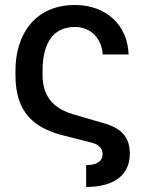

<svg xmlns="http://www.w3.org/2000/svg" viewBox="-20 -558 563 764"><path d="M322.8 186C431.6 186 496.6 140.6 496.6 52.7C496.6 -15.1 459.5 -46.4 402.3 -64.9L273.9 -102.5C206.5 -122.1 149.4 -161.1 149.4 -260.3V-277.8C149.4 -366.7 178.7 -450.7 277.8 -450.7C344.2 -450.7 384.8 -402.3 388.7 -341.3H491.7C487.8 -457 403.8 -538.1 278.3 -538.1C118.2 -538.1 41.5 -419.9 41.5 -277.3V-259.3C41.5 -100.6 125.5 -50.3 218.3 -22.5L341.3 8.8C368.7 15.1 388.2 29.8 388.2 55.2C388.2 83.5 365.2 99.1 322.8 99.1Z"/></svg>

Font: Bert Sans Medium
Style: Regular
Weight: 500
Designer: Christian Robertson (Google), Cristiano Sobral
Foundry: Google, Cristiano Sobral
Version: Version 3.101